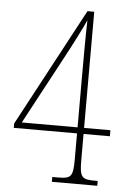

<svg xmlns="http://www.w3.org/2000/svg" viewBox="-52 -753 529 792"><g transform="rotate(5 212.5 -357.0)"><path d="M193 0H381V-20H368C314 -20 306 -29 306 -101V-208H415V-233H306V-714H278L17 -226V-208H279V-101C279 -29 271 -20 218 -20H193ZM48 -233 197 -511C220 -553 273 -656 281 -677C279 -613 279 -503 279 -445V-233Z"/></g></svg>

Font: Noto Serif Armenian ExtraCondensed Thin
Style: Regular
Weight: 100
Width: 2
Designer: Monotype Design Team
Foundry: Monotype Imaging Inc.
Version: Version 2.008